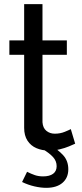

<svg xmlns="http://www.w3.org/2000/svg" viewBox="-20 -716 392 922"><path d="M341 -26Q330 -21 311 -13Q292 -5 267 1Q242 7 214 7Q182 7 155 -4.5Q128 -16 112 -40.5Q96 -65 96 -102V-453H25V-522H96V-696H184V-522H301V-453H184V-129Q186 -101 203 -87.5Q220 -74 243 -74Q269 -74 291 -83Q313 -92 320 -96ZM202 186Q176 186 145.5 179Q115 172 86 158L110 109Q130 119 147.5 125Q165 131 187 131Q218 131 235 118.5Q252 106 252 82Q252 57 234.5 38Q217 19 185 0L217 -23Q258 2 283 29Q308 56 308 97Q308 138 280 162Q252 186 202 186Z"/></svg>

Font: Raleway Thin Medium
Style: Regular
Weight: 500
Version: Version 4.026